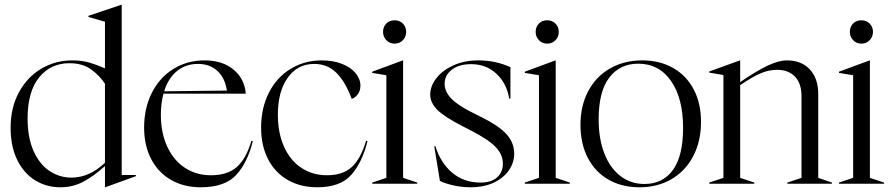

<svg xmlns="http://www.w3.org/2000/svg" viewBox="-20 -779 3793 814"><path d="M25 -238Q25 -323 60.5 -388Q96 -453 155.5 -488Q215 -523 286 -523Q327 -523 359.5 -513.5Q392 -504 425 -489V-687L355 -707V-712L495 -759H496V-37H556V-32L426 15H425V-75Q376 -31 332 -8Q288 15 236 15Q177 15 129 -14.5Q81 -44 53 -101Q25 -158 25 -238ZM283 -26Q359 -26 425 -89V-424Q403 -458 366.5 -484.5Q330 -511 274 -511Q195 -511 146 -451Q97 -391 97 -276Q97 -196 122 -139.5Q147 -83 189.5 -54.5Q232 -26 283 -26Z M591 -238Q591 -321 624 -386Q657 -451 715.5 -487Q774 -523 847 -523Q923 -523 970 -484Q1017 -445 1022 -382H673Q662 -340 662 -293Q662 -216 689 -157.5Q716 -99 764 -67.5Q812 -36 874 -36Q944 -36 983.5 -70.5Q1023 -105 1046 -182L1052 -181Q1030 -91 982 -38Q934 15 831 15Q760 15 705.5 -16Q651 -47 621 -104.5Q591 -162 591 -238ZM942 -395Q934 -448 902 -478Q870 -508 819 -508Q767 -508 730 -477.5Q693 -447 676 -392Z M1087 -238Q1087 -321 1120 -386Q1153 -451 1212 -487Q1271 -523 1344 -523Q1393 -523 1430.5 -508Q1468 -493 1488 -468.5Q1508 -444 1508 -416Q1508 -393 1496 -378Q1484 -363 1471 -360Q1445 -431 1407 -469.5Q1369 -508 1312 -508Q1241 -508 1199.5 -449Q1158 -390 1158 -293Q1158 -216 1184 -157.5Q1210 -99 1257.5 -67.5Q1305 -36 1366 -36Q1433 -36 1471 -70.5Q1509 -105 1532 -182L1538 -181Q1516 -91 1469.5 -38Q1423 15 1325 15Q1254 15 1200 -16Q1146 -47 1116.5 -104Q1087 -161 1087 -238Z M1558 -5 1618 -25V-460L1558 -470V-475L1688 -523H1689V-25L1749 -5V0H1558ZM1604 -644Q1604 -665 1617.5 -679Q1631 -693 1653 -693Q1674 -693 1688 -679Q1702 -665 1702 -644Q1702 -623 1688 -608.5Q1674 -594 1653 -594Q1632 -594 1618 -608.5Q1604 -623 1604 -644Z M1845 -12 1821 -159H1826Q1848 -88 1897.5 -46.5Q1947 -5 2017 -5Q2063 -5 2087.5 -27Q2112 -49 2112 -85Q2112 -123 2082 -155Q2052 -187 1976 -226L1941 -244Q1863 -284 1833.5 -314Q1804 -344 1804 -378Q1804 -414 1830 -447.5Q1856 -481 1902.5 -502Q1949 -523 2008 -523Q2082 -523 2144 -494V-361H2139Q2128 -426 2084.5 -466.5Q2041 -507 1977 -507Q1926 -507 1895.5 -483.5Q1865 -460 1865 -424Q1865 -391 1893 -361.5Q1921 -332 1986 -300L2018 -284Q2095 -246 2127.5 -210Q2160 -174 2160 -127Q2160 -91 2138.5 -58.5Q2117 -26 2075 -5.5Q2033 15 1974 15Q1937 15 1900.5 6.5Q1864 -2 1845 -12Z M2205 -5 2265 -25V-460L2205 -470V-475L2335 -523H2336V-25L2396 -5V0H2205ZM2251 -644Q2251 -665 2264.5 -679Q2278 -693 2300 -693Q2321 -693 2335 -679Q2349 -665 2349 -644Q2349 -623 2335 -608.5Q2321 -594 2300 -594Q2279 -594 2265 -608.5Q2251 -623 2251 -644Z M2441 -250Q2441 -331 2474 -393Q2507 -455 2566.5 -489Q2626 -523 2703 -523Q2777 -523 2833.5 -491Q2890 -459 2921 -400Q2952 -341 2952 -262Q2952 -180 2919 -117Q2886 -54 2827 -19.5Q2768 15 2691 15Q2617 15 2560.5 -17Q2504 -49 2472.5 -109Q2441 -169 2441 -250ZM2712 1Q2790 1 2833 -58.5Q2876 -118 2876 -237Q2876 -362 2825 -435.5Q2774 -509 2686 -509Q2608 -509 2563 -450Q2518 -391 2518 -273Q2518 -191 2542 -129Q2566 -67 2610 -33Q2654 1 2712 1Z M2987 -5 3047 -25V-461L2987 -471V-476L3117 -523H3118V-431Q3185 -477 3233 -500Q3281 -523 3316 -523Q3378 -523 3413.5 -484.5Q3449 -446 3449 -381V-25L3507 -5V0H3318V-5L3378 -25V-371Q3378 -426 3350 -454.5Q3322 -483 3275 -483Q3238 -483 3203 -467.5Q3168 -452 3118 -418V-25L3178 -5V0H2987Z M3537 -5 3597 -25V-460L3537 -470V-475L3667 -523H3668V-25L3728 -5V0H3537ZM3583 -644Q3583 -665 3596.5 -679Q3610 -693 3632 -693Q3653 -693 3667 -679Q3681 -665 3681 -644Q3681 -623 3667 -608.5Q3653 -594 3632 -594Q3611 -594 3597 -608.5Q3583 -623 3583 -644Z"/></svg>

Font: Nyght Serif Light
Style: Regular
Weight: 300
Designer: Maksym Kobuzan
Version: Version 0.410